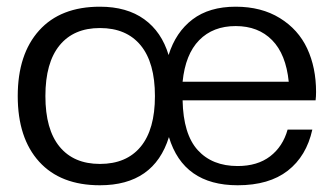

<svg xmlns="http://www.w3.org/2000/svg" viewBox="-20 -546 1001 576"><path d="M692.9 9.8Q530.3 9.8 486.8 -134.8Q441.9 9.8 279.8 9.8Q161.6 9.8 97.4 -61Q33.2 -131.8 33.2 -257.8Q33.2 -383.3 97.4 -454.6Q161.6 -525.9 279.8 -525.9Q360.4 -525.9 412.6 -488.3Q464.8 -450.7 485.8 -380.9Q507.3 -449.7 557.6 -487.8Q607.9 -525.9 687 -525.9Q764.2 -525.9 819.6 -491.7Q875 -457.5 901.6 -400.4Q928.2 -343.3 928.2 -270Q928.2 -256.8 926.8 -245.1H527.8Q529.8 -143.6 573.2 -95.7Q616.7 -47.9 692.9 -47.9Q752.4 -47.9 790.5 -77.1Q828.6 -106.4 842.8 -157.2H917Q899.4 -77.6 843.3 -33.9Q787.1 9.8 692.9 9.8ZM279.8 -54.2Q359.4 -54.2 402.1 -106Q444.8 -157.7 444.8 -257.8Q444.8 -357.9 402.1 -409.9Q359.4 -461.9 279.8 -461.9Q201.2 -461.9 158.7 -409.9Q116.2 -357.9 116.2 -257.8Q116.2 -157.7 158.7 -106Q201.2 -54.2 279.8 -54.2ZM527.8 -300.8H846.2Q837.9 -383.3 796.4 -425.5Q754.9 -467.8 687 -467.8Q619.1 -467.8 577.6 -425.5Q536.1 -383.3 527.8 -300.8Z"/></svg>

Font: Creato Display
Style: Regular
Weight: 400
Version: Version 1.000